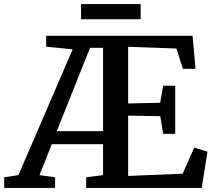

<svg xmlns="http://www.w3.org/2000/svg" viewBox="-58 -918 1042 938"><path d="M-37.5 0V-52L32 -62.5L297 -677L167.5 -690V-743H883L897 -582H835.5L804 -681L568 -689.5V-412.5L724.5 -416L739 -499H798V-264H739L725 -350.5L568 -353V-58.5L834.5 -69.5L891 -197L955.5 -177L927.5 0H363V-52L445.5 -62.5V-213.5H195L135 -62.5L211 -52V0ZM219.5 -277.5H445.5V-684.5H382L328.5 -551ZM629 -898V-824H338V-898Z"/></svg>

Font: Merriweather 20pt SemiBold
Style: Regular
Weight: 600
Version: Version 2.100